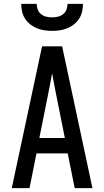

<svg xmlns="http://www.w3.org/2000/svg" viewBox="-20 -975 540 995"><path d="M41 0 198 -735H302L459 0H367L331 -180H169L133 0ZM316 -260 270 -490Q265 -516 260 -542Q255 -568 250 -595Q245 -568 240 -542Q235 -516 230 -490L184 -260ZM250 -815Q230 -815 210 -818Q190 -821 171.5 -828.5Q153 -836 137 -848.5Q121 -861 110 -878Q99 -895 94.5 -915Q90 -935 90 -955H170Q170 -940 175.5 -925.5Q181 -911 193 -901.5Q205 -892 220 -888.5Q235 -885 250 -885Q265 -885 280 -888.5Q295 -892 307 -901.5Q319 -911 324.5 -925.5Q330 -940 330 -955H410Q410 -935 405.5 -915Q401 -895 390 -878Q379 -861 363 -848.5Q347 -836 328.5 -828.5Q310 -821 290 -818Q270 -815 250 -815Z"/></svg>

Font: Iosevka SS10 Medium
Style: Regular
Weight: 500
Monospace: yes
Designer: Belleve Invis
Foundry: Belleve Invis
Version: Version 28.0.6; ttfautohint (v1.8.4)